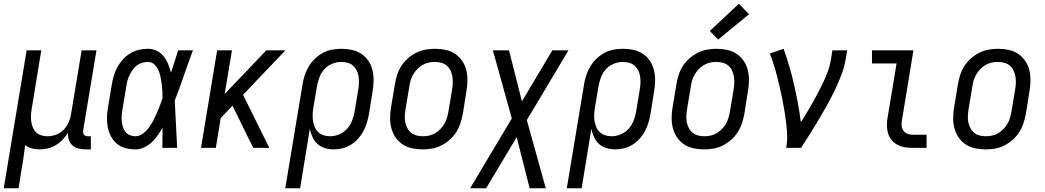

<svg xmlns="http://www.w3.org/2000/svg" viewBox="-48 -788 5568 1023"><path d="M-28 215 94 -520H172L121 -208Q118 -191 117 -174Q116 -157 118.5 -140.5Q121 -124 127 -109Q133 -94 144.5 -83Q156 -72 172 -67Q188 -62 205 -62Q228 -62 251 -70.5Q274 -79 291.5 -97Q309 -115 318.5 -137.5Q328 -160 331 -183L387 -520H466L395 -93Q394 -86 395 -80Q396 -74 399.5 -70Q403 -66 408.5 -64Q414 -62 421 -62H436V8H409Q389 8 370.5 3.5Q352 -1 338 -13.5Q324 -26 318.5 -44Q313 -62 315 -82Q303 -62 286.5 -44.5Q270 -27 250 -15Q230 -3 207.5 2.5Q185 8 164 8Q142 8 121.5 2.5Q101 -3 86 -15Q82 15 78 46Q74 77 68 107L51 215Z M674 8Q646 8 620 1Q594 -6 574.5 -22.5Q555 -39 543 -62Q531 -85 526 -111Q521 -137 522 -164.5Q523 -192 528 -219L548 -339Q552 -363 559 -386.5Q566 -410 578 -431.5Q590 -453 607.5 -472Q625 -491 646.5 -504Q668 -517 692.5 -522.5Q717 -528 740 -528Q766 -528 788 -517Q810 -506 824.5 -487.5Q839 -469 848 -446.5Q857 -424 863 -401Q873 -431 882.5 -460.5Q892 -490 901 -520H980Q955 -453 932 -386Q909 -319 883 -252Q887 -189 889.5 -126Q892 -63 896 0H817Q817 -27 817.5 -54Q818 -81 818 -108Q806 -87 792 -66.5Q778 -46 760 -29.5Q742 -13 719.5 -2.5Q697 8 674 8ZM674 -62Q694 -62 713 -76Q732 -90 745 -107.5Q758 -125 768 -144.5Q778 -164 787 -184Q796 -204 803.5 -224Q811 -244 818 -264Q818 -284 817 -303.5Q816 -323 813.5 -342Q811 -361 807 -379.5Q803 -398 795.5 -415Q788 -432 774 -445Q760 -458 740 -458Q725 -458 709.5 -453.5Q694 -449 681 -439Q668 -429 658.5 -415.5Q649 -402 642 -387.5Q635 -373 631 -358Q627 -343 625 -328L605 -208Q602 -192 600.5 -175.5Q599 -159 600.5 -143.5Q602 -128 606.5 -113Q611 -98 620 -86Q629 -74 643.5 -68Q658 -62 674 -62Z M1023 0 1109 -520H1188L1149 -287L1371 -520H1473L1247 -283L1387 0H1302L1272 -59L1191 -225L1128 -159L1102 0Z M1472 215 1564 -339Q1568 -364 1576 -388Q1584 -412 1597.5 -434.5Q1611 -457 1630.5 -475.5Q1650 -494 1673 -506.5Q1696 -519 1721 -523.5Q1746 -528 1771 -528Q1800 -528 1827.5 -522Q1855 -516 1877.5 -501Q1900 -486 1915 -463.5Q1930 -441 1936.5 -414Q1943 -387 1942.5 -358.5Q1942 -330 1937 -301L1918 -181Q1914 -158 1907 -134.5Q1900 -111 1888.5 -89.5Q1877 -68 1860 -49Q1843 -30 1822 -17Q1801 -4 1777.5 2Q1754 8 1730 8Q1706 8 1683 1Q1660 -6 1643.5 -21Q1627 -36 1617 -57.5Q1607 -79 1603 -102L1551 215ZM1711 -62Q1735 -62 1759 -72Q1783 -82 1800.5 -101Q1818 -120 1827.5 -144Q1837 -168 1841 -192L1861 -312Q1864 -330 1864.5 -347.5Q1865 -365 1862.5 -381.5Q1860 -398 1852.5 -413Q1845 -428 1833 -438.5Q1821 -449 1804.5 -453.5Q1788 -458 1770 -458Q1746 -458 1721.5 -448Q1697 -438 1680 -419Q1663 -400 1654 -376Q1645 -352 1641 -328L1622 -217Q1619 -199 1618 -181Q1617 -163 1619.5 -145.5Q1622 -128 1628.5 -112Q1635 -96 1647 -84.5Q1659 -73 1676 -67.5Q1693 -62 1711 -62Z M2204 8Q2175 8 2147 2Q2119 -4 2096.5 -19Q2074 -34 2059 -56.5Q2044 -79 2037 -106Q2030 -133 2030.5 -161.5Q2031 -190 2036 -219L2056 -339Q2060 -364 2068 -389Q2076 -414 2090.5 -436.5Q2105 -459 2125.5 -477Q2146 -495 2170 -507Q2194 -519 2219.5 -523.5Q2245 -528 2270 -528Q2299 -528 2327 -522Q2355 -516 2377 -501Q2399 -486 2414.5 -463.5Q2430 -441 2436.5 -414Q2443 -387 2442.5 -358.5Q2442 -330 2437 -301L2418 -181Q2413 -156 2405 -131Q2397 -106 2382.5 -83.5Q2368 -61 2347.5 -43Q2327 -25 2303.5 -13Q2280 -1 2254.5 3.5Q2229 8 2204 8ZM2205 -62Q2221 -62 2238 -65.5Q2255 -69 2270 -78Q2285 -87 2298 -100Q2311 -113 2319.5 -128Q2328 -143 2333 -159.5Q2338 -176 2341 -192L2361 -312Q2364 -330 2364.5 -347.5Q2365 -365 2362 -381.5Q2359 -398 2352 -413Q2345 -428 2332.5 -438.5Q2320 -449 2303 -453.5Q2286 -458 2269 -458Q2252 -458 2235.5 -454.5Q2219 -451 2203.5 -442Q2188 -433 2175.5 -420Q2163 -407 2154 -392Q2145 -377 2140 -360.5Q2135 -344 2133 -328L2113 -208Q2110 -190 2109 -172.5Q2108 -155 2111 -138.5Q2114 -122 2121.5 -107Q2129 -92 2141.5 -81.5Q2154 -71 2170.5 -66.5Q2187 -62 2205 -62Z M2457 215 2679 -157 2578 -520H2664L2733 -248L2895 -520H2981L2759 -148L2860 215H2774L2705 -57L2542 215Z M2972 215 3064 -339Q3068 -364 3076 -388Q3084 -412 3097.5 -434.5Q3111 -457 3130.5 -475.5Q3150 -494 3173 -506.5Q3196 -519 3221 -523.5Q3246 -528 3271 -528Q3300 -528 3327.5 -522Q3355 -516 3377.5 -501Q3400 -486 3415 -463.5Q3430 -441 3436.5 -414Q3443 -387 3442.5 -358.5Q3442 -330 3437 -301L3418 -181Q3414 -158 3407 -134.5Q3400 -111 3388.5 -89.5Q3377 -68 3360 -49Q3343 -30 3322 -17Q3301 -4 3277.5 2Q3254 8 3230 8Q3206 8 3183 1Q3160 -6 3143.5 -21Q3127 -36 3117 -57.5Q3107 -79 3103 -102L3051 215ZM3211 -62Q3235 -62 3259 -72Q3283 -82 3300.5 -101Q3318 -120 3327.5 -144Q3337 -168 3341 -192L3361 -312Q3364 -330 3364.5 -347.5Q3365 -365 3362.5 -381.5Q3360 -398 3352.5 -413Q3345 -428 3333 -438.5Q3321 -449 3304.5 -453.5Q3288 -458 3270 -458Q3246 -458 3221.5 -448Q3197 -438 3180 -419Q3163 -400 3154 -376Q3145 -352 3141 -328L3122 -217Q3119 -199 3118 -181Q3117 -163 3119.5 -145.5Q3122 -128 3128.5 -112Q3135 -96 3147 -84.5Q3159 -73 3176 -67.5Q3193 -62 3211 -62Z M3704 8Q3675 8 3647 2Q3619 -4 3596.5 -19Q3574 -34 3559 -56.5Q3544 -79 3537 -106Q3530 -133 3530.5 -161.5Q3531 -190 3536 -219L3556 -339Q3560 -364 3568 -389Q3576 -414 3590.5 -436.5Q3605 -459 3625.5 -477Q3646 -495 3670 -507Q3694 -519 3719.5 -523.5Q3745 -528 3770 -528Q3799 -528 3827 -522Q3855 -516 3877 -501Q3899 -486 3914.5 -463.5Q3930 -441 3936.5 -414Q3943 -387 3942.5 -358.5Q3942 -330 3937 -301L3918 -181Q3913 -156 3905 -131Q3897 -106 3882.5 -83.5Q3868 -61 3847.5 -43Q3827 -25 3803.5 -13Q3780 -1 3754.5 3.5Q3729 8 3704 8ZM3705 -62Q3721 -62 3738 -65.5Q3755 -69 3770 -78Q3785 -87 3798 -100Q3811 -113 3819.5 -128Q3828 -143 3833 -159.5Q3838 -176 3841 -192L3861 -312Q3864 -330 3864.5 -347.5Q3865 -365 3862 -381.5Q3859 -398 3852 -413Q3845 -428 3832.5 -438.5Q3820 -449 3803 -453.5Q3786 -458 3769 -458Q3752 -458 3735.5 -454.5Q3719 -451 3703.5 -442Q3688 -433 3675.5 -420Q3663 -407 3654 -392Q3645 -377 3640 -360.5Q3635 -344 3633 -328L3613 -208Q3610 -190 3609 -172.5Q3608 -155 3611 -138.5Q3614 -122 3621.5 -107Q3629 -92 3641.5 -81.5Q3654 -71 3670.5 -66.5Q3687 -62 3705 -62ZM3778 -577 3734 -623 3889 -768 3943 -712Z M4141 0Q4147 -33 4146 -66Q4145 -99 4141 -131.5Q4137 -164 4132 -195.5Q4127 -227 4120.5 -258.5Q4114 -290 4107 -321Q4100 -352 4092 -383Q4084 -414 4074.5 -444Q4065 -474 4054 -503L4127 -528Q4144 -481 4158 -433Q4172 -385 4183 -336Q4194 -287 4203.5 -237Q4213 -187 4219 -136Q4235 -162 4251.5 -189Q4268 -216 4283 -243Q4298 -270 4312.5 -297.5Q4327 -325 4340 -353Q4353 -381 4363.5 -410Q4374 -439 4379 -468L4387 -520H4466L4457 -468Q4450 -427 4434 -386Q4418 -345 4399 -305.5Q4380 -266 4358.5 -227.5Q4337 -189 4314.5 -151Q4292 -113 4268 -75Q4244 -37 4220 0Z M4815 0Q4793 0 4772.5 -3.5Q4752 -7 4734 -16.5Q4716 -26 4703 -41.5Q4690 -57 4684 -76.5Q4678 -96 4677.5 -117.5Q4677 -139 4681 -160L4729 -450H4598V-520H4819L4758 -149Q4755 -134 4756 -119Q4757 -104 4765 -92.5Q4773 -81 4786.5 -75.5Q4800 -70 4815 -70H4889V0Z M5204 8Q5175 8 5147 2Q5119 -4 5096.5 -19Q5074 -34 5059 -56.5Q5044 -79 5037 -106Q5030 -133 5030.5 -161.5Q5031 -190 5036 -219L5056 -339Q5060 -364 5068 -389Q5076 -414 5090.5 -436.5Q5105 -459 5125.5 -477Q5146 -495 5170 -507Q5194 -519 5219.5 -523.5Q5245 -528 5270 -528Q5299 -528 5327 -522Q5355 -516 5377 -501Q5399 -486 5414.5 -463.5Q5430 -441 5436.5 -414Q5443 -387 5442.5 -358.5Q5442 -330 5437 -301L5418 -181Q5413 -156 5405 -131Q5397 -106 5382.5 -83.5Q5368 -61 5347.5 -43Q5327 -25 5303.5 -13Q5280 -1 5254.5 3.5Q5229 8 5204 8ZM5205 -62Q5221 -62 5238 -65.5Q5255 -69 5270 -78Q5285 -87 5298 -100Q5311 -113 5319.5 -128Q5328 -143 5333 -159.5Q5338 -176 5341 -192L5361 -312Q5364 -330 5364.5 -347.5Q5365 -365 5362 -381.5Q5359 -398 5352 -413Q5345 -428 5332.5 -438.5Q5320 -449 5303 -453.5Q5286 -458 5269 -458Q5252 -458 5235.5 -454.5Q5219 -451 5203.5 -442Q5188 -433 5175.5 -420Q5163 -407 5154 -392Q5145 -377 5140 -360.5Q5135 -344 5133 -328L5113 -208Q5110 -190 5109 -172.5Q5108 -155 5111 -138.5Q5114 -122 5121.5 -107Q5129 -92 5141.5 -81.5Q5154 -71 5170.5 -66.5Q5187 -62 5205 -62Z"/></svg>

Font: Iosevka SS04
Style: Italic
Weight: 400
Italic angle: -9°
Monospace: yes
Designer: Belleve Invis
Foundry: Belleve Invis
Version: Version 19.0.0; ttfautohint (v1.8.4)